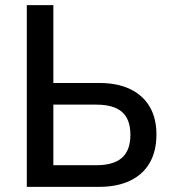

<svg xmlns="http://www.w3.org/2000/svg" viewBox="-20 -725 672 745"><path d="M84 0V-705H187V-403H366Q435 -403 484.5 -379.5Q534 -356 560.5 -311.5Q587 -267 587 -203Q587 -138 560.5 -92.5Q534 -47 484 -23.5Q434 0 366 0ZM187 -84H354Q421 -84 453.5 -113Q486 -142 486 -202Q486 -262 453.5 -290.5Q421 -319 354 -319H187Z"/></svg>

Font: Nunito Sans 10pt SemiCondensed SemiBold
Style: Regular
Weight: 600
Width: 4
Designer: Vernon Adams
Foundry: Vernon Adams
Version: Version 3.101;gftools[0.9.27]